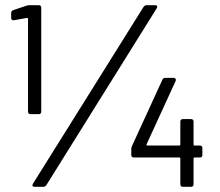

<svg xmlns="http://www.w3.org/2000/svg" viewBox="-20 -720 846 740"><path d="M94 -700H129Q139 -700 139 -690V-290Q139 -280 129 -280H98Q88 -280 88 -290V-648Q88 -651 84 -651L34 -642H32Q23 -642 23 -651V-669Q23 -678 31 -681L82 -698Q87 -700 94 -700ZM107 -12 533 -693Q538 -700 545 -700H578Q584 -700 585.5 -696.5Q587 -693 584 -688L159 -7Q154 0 147 0H113Q107 0 105.5 -3.5Q104 -7 107 -12ZM760 -149V-123Q760 -113 750 -113H730Q726 -113 726 -109V-10Q726 0 716 0H685Q675 0 675 -10V-109Q675 -113 671 -113H496Q486 -113 486 -123V-146Q486 -151 489 -158L606 -413Q609 -420 617 -420H649Q654 -420 656.5 -416.5Q659 -413 657 -408L545 -164Q544 -162 545 -160.5Q546 -159 548 -159H671Q675 -159 675 -163V-251Q675 -261 685 -261H716Q726 -261 726 -251V-163Q726 -159 730 -159H750Q760 -159 760 -149Z"/></svg>

Font: Amber EN
Style: Regular
Weight: 400
Designer: Jeremy Tribby
Foundry: Tribby Type Co.
Version: Version 1.403 November 24, 2021